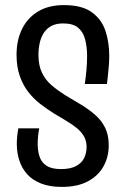

<svg xmlns="http://www.w3.org/2000/svg" viewBox="-20 -724 489 754"><path d="M223 10Q175 10 141 -3.5Q107 -17 86.5 -40Q66 -63 56 -93.5Q46 -124 46 -158Q46 -173 47.5 -188.5Q49 -204 52 -220H134Q131 -204 129.5 -188.5Q128 -173 128 -159Q128 -131 135.5 -108.5Q143 -86 163 -73Q183 -60 219 -60Q257 -60 279 -72Q301 -84 310.5 -103.5Q320 -123 320 -147Q320 -171 309.5 -189Q299 -207 281 -221.5Q263 -236 239.5 -250Q216 -264 191 -279Q164 -296 138 -316Q112 -336 91 -363Q70 -390 57.5 -426Q45 -462 45 -509Q45 -566 66.5 -610Q88 -654 129.5 -679Q171 -704 231 -704Q302 -704 340.5 -676Q379 -648 394 -603Q409 -558 409 -505Q409 -486 407.5 -467Q406 -448 404 -430Q402 -412 400 -394H313Q317 -421 319.5 -449Q322 -477 322 -504Q322 -539 314.5 -568.5Q307 -598 287 -615Q267 -632 228 -632Q201 -632 182.5 -622.5Q164 -613 152.5 -595.5Q141 -578 136 -555.5Q131 -533 131 -508Q131 -467 145 -438Q159 -409 184 -388Q209 -367 238 -349Q269 -331 298.5 -313Q328 -295 353 -273.5Q378 -252 392.5 -223Q407 -194 407 -154Q407 -106 385.5 -69Q364 -32 323.5 -11Q283 10 223 10Z"/></svg>

Font: Truculenta Medium
Style: Regular
Weight: 500
Version: Version 1.002